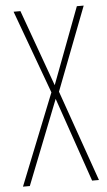

<svg xmlns="http://www.w3.org/2000/svg" viewBox="-52 -749 435 783"><g transform="rotate(-5 165.5 -357.0)"><path d="M321 0 190 -373 321 -714H293L175 -401L62 -714H34L159 -373L10 0H38L174 -345L293 0Z"/></g></svg>

Font: Noto Sans Ethiopic ExtraCondensed Thin
Style: Regular
Weight: 100
Width: 2
Designer: Monotype Design Team
Foundry: Monotype Imaging Inc.
Version: Version 2.102